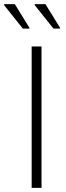

<svg xmlns="http://www.w3.org/2000/svg" viewBox="-57 -914 319 934"><path d="M97 0V-688H145V0ZM86 -775H54L-37 -889V-894H15L86 -779ZM235 -775H203L112 -889V-894H164L235 -779Z"/></svg>

Font: Saira Semi Condensed ExtraLight
Style: Regular
Weight: 200
Width: 4
Designer: Hector Gatti with collaboration of the Omnibus-Type team
Foundry: Omnibus-Type
Version: Version 1.001; ttfautohint (v1.8)